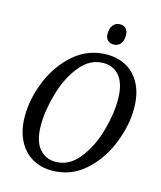

<svg xmlns="http://www.w3.org/2000/svg" viewBox="-133 -1011 939 1118"><g transform="rotate(15 336.5 -452.0)"><path d="M53 -257Q53 -360 97.5 -469Q142 -578 226.5 -651.5Q311 -725 426 -725Q490 -725 542 -696Q594 -667 625 -607.5Q656 -548 656 -460Q656 -360 612.5 -250Q569 -140 485 -64.5Q401 11 285 11Q219 11 166 -20Q113 -51 83 -111.5Q53 -172 53 -257ZM552 -486Q552 -579 515.5 -625.5Q479 -672 416 -672Q335 -672 276 -599Q217 -526 187 -421.5Q157 -317 157 -229Q157 -136 194.5 -90Q232 -44 293 -44Q375 -44 433.5 -117Q492 -190 522 -293.5Q552 -397 552 -486ZM394 -844Q394 -875 409.5 -895Q425 -915 450 -915Q473 -915 486.5 -901.5Q500 -888 500 -862Q500 -825 483.5 -808Q467 -791 444 -791Q421 -791 407.5 -804.5Q394 -818 394 -844Z"/></g></svg>

Font: Noto Serif Narrow
Style: Italic
Weight: 400
Width: 4
Italic angle: -12°
Designer: Monotype Design Team
Foundry: Monotype Imaging Inc.
Version: Version 1.001